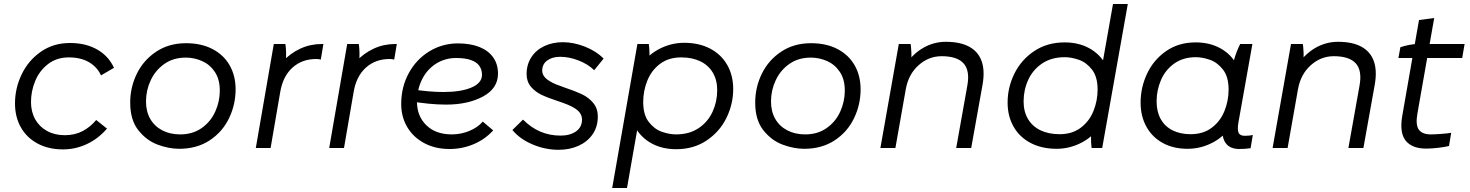

<svg xmlns="http://www.w3.org/2000/svg" viewBox="-20 -740 7349 960"><path d="M55 -223Q55 -299 88.5 -368.5Q122 -438 184.5 -481.5Q247 -525 330 -525Q408 -525 465 -493Q522 -461 550 -401L485 -363Q466 -405 425 -429Q384 -453 324 -453Q263 -453 220 -419.5Q177 -386 156 -335Q135 -284 135 -230Q135 -181 156 -143.5Q177 -106 215.5 -85Q254 -64 304 -64Q354 -64 393 -84.5Q432 -105 461 -140L515 -97Q471 -46 414 -19.5Q357 7 295 7Q223 7 168.5 -22Q114 -51 84.5 -103Q55 -155 55 -223Z M631 -227Q631 -304 664.5 -372Q698 -440 761.5 -482Q825 -524 910 -524Q987 -524 1043 -494.5Q1099 -465 1128.5 -413Q1158 -361 1158 -293Q1158 -217 1125 -148.5Q1092 -80 1028 -38Q964 4 876 4Q825 4 769 -16.5Q713 -37 672 -88.5Q631 -140 631 -227ZM1079 -287Q1079 -343 1054.5 -380Q1030 -417 991 -434.5Q952 -452 909 -452Q847 -452 802 -420.5Q757 -389 733.5 -338.5Q710 -288 710 -233Q710 -183 731 -146Q752 -109 791 -88.5Q830 -68 881 -68Q943 -68 988 -99.5Q1033 -131 1056 -181.5Q1079 -232 1079 -287Z M1349 -520H1407Q1410 -501 1410.5 -474.5Q1411 -448 1408 -427L1394 -433Q1432 -474 1482 -497Q1532 -520 1589 -520H1597L1584 -442Q1574 -445 1561 -445Q1490 -445 1442 -401.5Q1394 -358 1381 -279L1333 0H1259Z M1716 -520H1774Q1777 -501 1777.5 -474.5Q1778 -448 1775 -427L1761 -433Q1799 -474 1849 -497Q1899 -520 1956 -520H1964L1951 -442Q1941 -445 1928 -445Q1857 -445 1809 -401.5Q1761 -358 1748 -279L1700 0H1626Z M1986 -220Q1986 -305 2024 -374.5Q2062 -444 2127 -483.5Q2192 -523 2270 -523Q2332 -523 2377 -505Q2422 -487 2446 -453Q2470 -419 2470 -372Q2470 -298 2395 -257.5Q2320 -217 2211 -217Q2128 -217 2025 -235L2036 -294Q2125 -280 2197 -280Q2285 -280 2337.5 -302.5Q2390 -325 2390 -366Q2390 -392 2376.5 -411Q2363 -430 2334 -440Q2305 -450 2261 -450Q2205 -450 2160 -421.5Q2115 -393 2090 -342.5Q2065 -292 2065 -231Q2065 -159 2112 -113.5Q2159 -68 2239 -68Q2285 -68 2327 -85.5Q2369 -103 2394 -132L2446 -88Q2405 -43 2348 -19Q2291 5 2228 5Q2156 5 2101 -24.5Q2046 -54 2016 -105Q1986 -156 1986 -220Z M2542 -90 2595 -142Q2635 -102 2681.5 -82Q2728 -62 2783 -62Q2830 -62 2860 -83Q2890 -104 2890 -142Q2890 -161 2879.5 -175.5Q2869 -190 2850 -201Q2826 -216 2768 -235Q2719 -251 2687.5 -266Q2656 -281 2634.5 -306.5Q2613 -332 2613 -370Q2613 -417 2636.5 -453.5Q2660 -490 2701.5 -509.5Q2743 -529 2794 -529Q2849 -529 2905.5 -506.5Q2962 -484 2998 -447L2951 -389Q2919 -420 2872 -438Q2825 -456 2781 -456Q2741 -456 2716 -437.5Q2691 -419 2691 -387Q2691 -367 2706.5 -351Q2722 -335 2758 -319Q2781 -311 2804 -302Q2855 -285 2889 -269Q2923 -253 2946 -225.5Q2969 -198 2969 -157Q2969 -106 2943 -68.5Q2917 -31 2872.5 -11Q2828 9 2773 9Q2706 9 2642.5 -18Q2579 -45 2542 -90Z M3167 -520H3224Q3227 -504 3227.5 -470.5Q3228 -437 3225 -416L3159 -102H3168L3115 200H3041ZM3127 -221Q3127 -318 3166.5 -387Q3206 -456 3268.5 -491Q3331 -526 3401 -526Q3475 -526 3530.5 -497Q3586 -468 3616 -415.5Q3646 -363 3646 -295Q3646 -219 3612 -150Q3578 -81 3513 -37.5Q3448 6 3361 6Q3291 6 3238 -23Q3185 -52 3156 -104Q3127 -156 3127 -221ZM3566 -289Q3566 -340 3544 -377Q3522 -414 3481.5 -433.5Q3441 -453 3386 -453Q3323 -453 3280 -420.5Q3237 -388 3216.5 -336.5Q3196 -285 3196 -230Q3196 -166 3224 -130Q3252 -94 3289.5 -81Q3327 -68 3360 -68Q3427 -68 3473.5 -99.5Q3520 -131 3543 -181.5Q3566 -232 3566 -289Z M3756 -227Q3756 -304 3789.5 -372Q3823 -440 3886.5 -482Q3950 -524 4035 -524Q4112 -524 4168 -494.5Q4224 -465 4253.5 -413Q4283 -361 4283 -293Q4283 -217 4250 -148.5Q4217 -80 4153 -38Q4089 4 4001 4Q3950 4 3894 -16.5Q3838 -37 3797 -88.5Q3756 -140 3756 -227ZM4204 -287Q4204 -343 4179.5 -380Q4155 -417 4116 -434.5Q4077 -452 4034 -452Q3972 -452 3927 -420.5Q3882 -389 3858.5 -338.5Q3835 -288 3835 -233Q3835 -183 3856 -146Q3877 -109 3916 -88.5Q3955 -68 4006 -68Q4068 -68 4113 -99.5Q4158 -131 4181 -181.5Q4204 -232 4204 -287Z M4474 -520H4533Q4535 -510 4535.5 -499Q4536 -488 4537 -475Q4537 -458 4537 -441L4525 -385L4457 0H4382ZM4709 -531Q4781 -531 4826 -506.5Q4871 -482 4888 -434.5Q4905 -387 4893 -318L4836 0H4761L4817 -314Q4830 -388 4797.5 -423.5Q4765 -459 4688 -459Q4623 -459 4572.5 -413.5Q4522 -368 4509 -294L4494 -399Q4540 -468 4594 -499.5Q4648 -531 4709 -531Z M5440 -124 5505 -392H5487L5545 -720H5619L5491 0H5438Q5435 -20 5435 -59.5Q5435 -99 5440 -124ZM5537 -301Q5537 -204 5497.5 -135Q5458 -66 5395.5 -31Q5333 4 5263 4Q5189 4 5133.5 -25Q5078 -54 5048 -106.5Q5018 -159 5018 -227Q5018 -303 5052 -372Q5086 -441 5151 -484.5Q5216 -528 5303 -528Q5373 -528 5426 -499Q5479 -470 5508 -418Q5537 -366 5537 -301ZM5098 -233Q5098 -182 5120 -145Q5142 -108 5182.5 -88.5Q5223 -69 5278 -69Q5341 -69 5384 -101.5Q5427 -134 5447.5 -185.5Q5468 -237 5468 -292Q5468 -356 5440 -392Q5412 -428 5374.5 -441Q5337 -454 5304 -454Q5237 -454 5190.5 -422.5Q5144 -391 5121 -340.5Q5098 -290 5098 -233Z M6095 -115 6119 -113 6146 -423Q6147 -428 6151 -443Q6161 -480 6181 -520H6242L6172 -127Q6166 -91 6173 -76Q6180 -61 6204 -61Q6227 -61 6244 -65L6233 1Q6206 5 6177 5Q6128 5 6107 -26.5Q6086 -58 6095 -115ZM6192 -301Q6192 -204 6152.5 -135Q6113 -66 6050.5 -31Q5988 4 5918 4Q5847 4 5794 -25Q5741 -54 5712 -106.5Q5683 -159 5683 -227Q5683 -303 5715.5 -372Q5748 -441 5810.5 -484.5Q5873 -528 5958 -528Q6028 -528 6081 -499Q6134 -470 6163 -418Q6192 -366 6192 -301ZM5763 -233Q5763 -182 5783.5 -145Q5804 -108 5842.5 -88.5Q5881 -69 5933 -69Q5996 -69 6039 -101.5Q6082 -134 6102.5 -185.5Q6123 -237 6123 -292Q6123 -356 6095 -392Q6067 -428 6029.5 -441Q5992 -454 5959 -454Q5896 -454 5851.5 -422.5Q5807 -391 5785 -340Q5763 -289 5763 -233Z M6435 -520H6494Q6496 -510 6496.5 -499Q6497 -488 6498 -475Q6498 -458 6498 -441L6486 -385L6418 0H6343ZM6670 -531Q6742 -531 6787 -506.5Q6832 -482 6849 -434.5Q6866 -387 6854 -318L6797 0H6722L6778 -314Q6791 -388 6758.5 -423.5Q6726 -459 6649 -459Q6584 -459 6533.5 -413.5Q6483 -368 6470 -294L6455 -399Q6501 -468 6555 -499.5Q6609 -531 6670 -531Z M6991 -159 7075 -640 7151 -650 7067 -172Q7057 -116 7074 -92Q7091 -68 7134 -68Q7154 -68 7186.5 -70.5Q7219 -73 7236 -76L7225 -10Q7205 -5 7171.5 -1Q7138 3 7111 3Q7041 3 7009 -36Q6977 -75 6991 -159ZM7068 -520H7303L7291 -450H6972L6982 -504Q7003 -511 7026.5 -515.5Q7050 -520 7068 -520Z"/></svg>

Font: Fixel Italic Variable 20240409 Display Thin
Style: Italic
Weight: 100
Italic angle: -10°
Designer: AlfaBravo + MacPaw
Foundry: Kyrylo Tkachov, Marchela Mozhyna, Serhii Makarenko, Maria Weinstein, Zakhar Kryvoshyya
Version: Version 1.211;Glyphs 3.2 (3225)